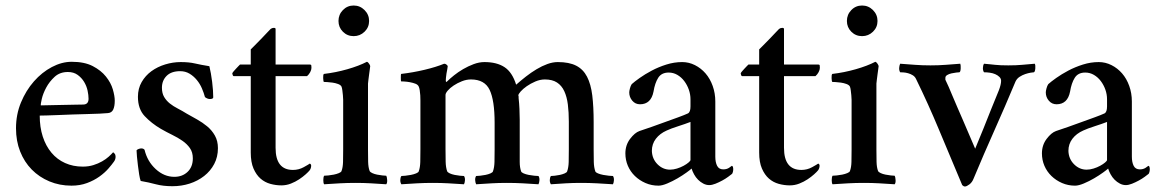

<svg xmlns="http://www.w3.org/2000/svg" viewBox="-20 -665 4199 696"><path d="M226 -404Q197 -404 178 -386.5Q159 -369 147.5 -347.5Q136 -326 131.5 -306.5Q127 -287 128 -283Q130 -283 152 -283.5Q174 -284 200.5 -284.5Q227 -285 251 -285.5Q275 -286 281 -286Q301 -286 301 -307Q301 -320 297.5 -336.5Q294 -353 285 -368Q276 -383 261.5 -393.5Q247 -404 226 -404ZM240 -441Q286 -441 316 -425.5Q346 -410 364 -387.5Q382 -365 389 -341Q396 -317 396 -300Q396 -280 390.5 -268Q385 -256 371 -255Q361 -254 340.5 -253Q320 -252 295 -251.5Q270 -251 243 -250Q216 -249 192 -248Q168 -247 149.5 -246.5Q131 -246 124 -246Q124 -204 135 -170Q146 -136 166.5 -111.5Q187 -87 216 -74Q245 -61 280 -61Q301 -61 318.5 -66.5Q336 -72 350 -80Q364 -88 374 -97Q384 -106 390 -113Q392 -112 395.5 -108Q399 -104 399 -97Q399 -87 393 -79Q386 -69 373 -54Q360 -39 340.5 -25Q321 -11 295.5 -1.5Q270 8 239 8Q196 8 159 -7.5Q122 -23 95 -50.5Q68 -78 53 -116Q38 -154 38 -200Q38 -250 56 -293.5Q74 -337 103 -370Q132 -403 168 -422Q204 -441 240 -441Z M635 -440Q665 -440 686.5 -435Q708 -430 739 -425Q742 -413 744.5 -398.5Q747 -384 749 -368.5Q751 -353 752 -338Q753 -323 753 -312Q753 -309 749.5 -307.5Q746 -306 741 -306Q732 -306 723 -313Q719 -328 712 -344.5Q705 -361 693.5 -375Q682 -389 667 -398Q652 -407 633 -407Q601 -407 584 -390Q567 -373 567 -347Q567 -327 575 -313.5Q583 -300 595.5 -290Q608 -280 624.5 -271.5Q641 -263 657 -253Q675 -243 694.5 -232Q714 -221 731 -207Q748 -193 759 -173.5Q770 -154 770 -128Q770 -96 756.5 -70.5Q743 -45 720 -27Q697 -9 667.5 0.5Q638 10 605 10Q571 10 545 3Q519 -4 490 -9Q487 -17 484.5 -32.5Q482 -48 480 -65Q478 -82 476.5 -97Q475 -112 475 -120Q477 -123 482.5 -125Q488 -127 492 -127Q500 -127 504 -122Q514 -80 544.5 -52Q575 -24 612 -24Q641 -24 660 -42Q679 -60 679 -91Q679 -113 668.5 -128Q658 -143 641.5 -154.5Q625 -166 604.5 -176Q584 -186 563 -198Q529 -218 504.5 -244Q480 -270 480 -314Q480 -344 493.5 -367.5Q507 -391 529 -407Q551 -423 579 -431.5Q607 -440 635 -440Z M1104 -431Q1108 -431 1108.5 -427.5Q1109 -424 1109 -419Q1109 -412 1104.5 -403.5Q1100 -395 1093 -389H979V-129Q979 -49 1042 -49Q1063 -49 1081 -59Q1099 -69 1103 -72Q1108 -70 1108 -64Q1108 -59 1106 -54Q1104 -49 1102 -47Q1098 -42 1088 -33Q1078 -24 1064.5 -15Q1051 -6 1034.5 0.5Q1018 7 1000 7Q980 7 960 1.5Q940 -4 924.5 -17.5Q909 -31 899 -54Q889 -77 889 -112V-389H827Q825 -389 823.5 -393Q822 -397 822 -399Q823 -402 827 -406.5Q831 -411 835.5 -416Q840 -421 844.5 -425.5Q849 -430 850 -431H889V-486Q898 -495 909 -506Q920 -517 930.5 -528Q941 -539 949 -547.5Q957 -556 961 -560Q966 -564 972.5 -564Q979 -564 979 -560V-431Z M1207 -589Q1207 -612 1223 -628.5Q1239 -645 1262 -645Q1285 -645 1301.5 -628.5Q1318 -612 1318 -589Q1318 -566 1301.5 -550Q1285 -534 1262 -534Q1239 -534 1223 -550Q1207 -566 1207 -589ZM1314 -123Q1314 -99 1314.5 -78.5Q1315 -58 1320 -45Q1322 -41 1329.5 -37.5Q1337 -34 1347 -32Q1357 -30 1366.5 -29Q1376 -28 1380 -28Q1383 -23 1383.5 -12Q1384 -1 1380 3Q1350 1 1324 -0.5Q1298 -2 1269 -2Q1239 -2 1212 -0.5Q1185 1 1155 3Q1152 -1 1152 -12Q1152 -23 1155 -28Q1160 -28 1170 -29Q1180 -30 1190 -32Q1200 -34 1208.5 -37.5Q1217 -41 1218 -45Q1223 -58 1223.5 -78Q1224 -98 1224 -123V-290Q1224 -295 1224 -303Q1224 -311 1223 -320Q1222 -329 1221 -337.5Q1220 -346 1218 -351Q1215 -357 1205.5 -360.5Q1196 -364 1185.5 -365.5Q1175 -367 1166 -367.5Q1157 -368 1154 -368Q1152 -370 1151.5 -382Q1151 -394 1154 -397Q1197 -402 1239 -414Q1281 -426 1310 -441Q1314 -440 1318 -434Q1322 -428 1322 -425Q1322 -422 1320.5 -413.5Q1319 -405 1318 -395Q1317 -385 1315.5 -375.5Q1314 -366 1314 -362V-320Z M1736 -440Q1781 -440 1809 -421.5Q1837 -403 1851 -358Q1868 -373 1886.5 -387.5Q1905 -402 1925 -414Q1945 -426 1964.5 -433Q1984 -440 2002 -440Q2043 -440 2068.5 -427Q2094 -414 2108 -387Q2122 -360 2127 -319Q2132 -278 2132 -222V-123Q2132 -98 2132.5 -78Q2133 -58 2138 -44Q2139 -40 2147.5 -36.5Q2156 -33 2166.5 -31Q2177 -29 2187 -28Q2197 -27 2202 -27Q2206 -21 2205.5 -12Q2205 -3 2202 3Q2171 1 2143.5 -0.5Q2116 -2 2086 -2Q2057 -2 2031.5 -0.5Q2006 1 1977 3Q1973 -3 1973 -12Q1973 -21 1977 -27Q1982 -27 1991 -28Q2000 -29 2009.5 -31Q2019 -33 2027 -36.5Q2035 -40 2036 -44Q2041 -58 2041.5 -78Q2042 -98 2042 -124V-224Q2042 -258 2038.5 -286Q2035 -314 2025.5 -334.5Q2016 -355 1999 -366Q1982 -377 1955 -377Q1938 -377 1920.5 -369.5Q1903 -362 1889.5 -352.5Q1876 -343 1867.5 -333.5Q1859 -324 1859 -319L1860 -315V-309Q1862 -292 1863 -270Q1864 -248 1864 -231V-124Q1864 -98 1864 -78Q1864 -58 1869 -44Q1870 -40 1878 -36.5Q1886 -33 1896.5 -31Q1907 -29 1917 -28Q1927 -27 1932 -27Q1936 -21 1935.5 -12Q1935 -3 1932 3Q1902 1 1874.5 -0.5Q1847 -2 1817 -2Q1788 -2 1762.5 -0.5Q1737 1 1706 3Q1703 -3 1702.5 -12Q1702 -21 1706 -27Q1711 -27 1720.5 -28Q1730 -29 1740 -31Q1750 -33 1758 -36.5Q1766 -40 1767 -44Q1772 -58 1772.5 -78Q1773 -98 1773 -124V-220Q1773 -301 1755 -339Q1737 -377 1687 -377Q1671 -377 1654.5 -370.5Q1638 -364 1624.5 -355Q1611 -346 1603 -336.5Q1595 -327 1595 -321V-124Q1595 -100 1595.5 -79Q1596 -58 1601 -44Q1603 -40 1610.5 -36.5Q1618 -33 1628 -31Q1638 -29 1647.5 -28Q1657 -27 1662 -27Q1666 -21 1665.5 -12Q1665 -3 1662 3Q1631 1 1605 -0.5Q1579 -2 1549 -2Q1520 -2 1492.5 -0.5Q1465 1 1435 3Q1431 -3 1431 -12Q1431 -21 1435 -27Q1440 -27 1449.5 -28Q1459 -29 1469.5 -31Q1480 -33 1488.5 -36.5Q1497 -40 1498 -44Q1503 -58 1503.5 -78Q1504 -98 1504 -124V-288Q1504 -293 1504 -301.5Q1504 -310 1503.5 -319.5Q1503 -329 1501.5 -338Q1500 -347 1498 -351Q1495 -358 1486 -361.5Q1477 -365 1466 -367Q1455 -369 1446 -369.5Q1437 -370 1434 -370Q1433 -371 1433 -383.5Q1433 -396 1434 -397Q1477 -402 1519 -412Q1561 -422 1590 -434Q1595 -434 1599 -430.5Q1603 -427 1603 -425Q1603 -422 1601.5 -414.5Q1600 -407 1598.5 -398.5Q1597 -390 1596.5 -382.5Q1596 -375 1596 -373Q1596 -368 1598 -368Q1599 -368 1602 -371Q1611 -380 1626 -392Q1641 -404 1659 -414.5Q1677 -425 1697 -432.5Q1717 -440 1736 -440Z M2409 -50Q2421 -50 2434 -54Q2447 -58 2458 -64Q2469 -70 2476 -76Q2483 -82 2483 -85V-223Q2465 -216 2438.5 -207.5Q2412 -199 2397 -192Q2372 -181 2357.5 -162Q2343 -143 2343 -118Q2344 -89 2363.5 -69.5Q2383 -50 2409 -50ZM2367 8Q2342 8 2320 -1.5Q2298 -11 2281.5 -27Q2265 -43 2256 -64Q2247 -85 2247 -109Q2247 -139 2264 -161.5Q2281 -184 2298 -190Q2317 -196 2342 -205Q2367 -214 2392 -223Q2417 -232 2439 -240Q2461 -248 2474 -254Q2483 -259 2483 -279V-305Q2483 -323 2477 -340Q2471 -357 2460.5 -371Q2450 -385 2435.5 -393.5Q2421 -402 2404 -402Q2378 -402 2366 -383Q2354 -364 2349 -333Q2340 -287 2300 -287Q2283 -287 2272 -300Q2261 -313 2261 -330Q2261 -335 2263.5 -344.5Q2266 -354 2270 -360Q2280 -369 2299 -382.5Q2318 -396 2342.5 -409Q2367 -422 2395.5 -431Q2424 -440 2453 -440Q2477 -440 2499 -429Q2521 -418 2537.5 -399Q2554 -380 2563.5 -353.5Q2573 -327 2573 -297V-97Q2573 -77 2579.5 -64Q2586 -51 2602 -51Q2614 -51 2622.5 -56.5Q2631 -62 2633 -64Q2636 -63 2637 -59.5Q2638 -56 2638 -53Q2638 -42 2634 -35Q2629 -31 2619.5 -24Q2610 -17 2598 -10.5Q2586 -4 2573.5 1Q2561 6 2551 6Q2540 6 2529.5 0.5Q2519 -5 2510.5 -13.5Q2502 -22 2496 -33Q2490 -44 2487 -54Q2483 -50 2468.5 -39.5Q2454 -29 2436 -18.5Q2418 -8 2399 0Q2380 8 2367 8Z M2947 -431Q2951 -431 2951.5 -427.5Q2952 -424 2952 -419Q2952 -412 2947.5 -403.5Q2943 -395 2936 -389H2822V-129Q2822 -49 2885 -49Q2906 -49 2924 -59Q2942 -69 2946 -72Q2951 -70 2951 -64Q2951 -59 2949 -54Q2947 -49 2945 -47Q2941 -42 2931 -33Q2921 -24 2907.5 -15Q2894 -6 2877.5 0.5Q2861 7 2843 7Q2823 7 2803 1.5Q2783 -4 2767.5 -17.5Q2752 -31 2742 -54Q2732 -77 2732 -112V-389H2670Q2668 -389 2666.5 -393Q2665 -397 2665 -399Q2666 -402 2670 -406.5Q2674 -411 2678.5 -416Q2683 -421 2687.5 -425.5Q2692 -430 2693 -431H2732V-486Q2741 -495 2752 -506Q2763 -517 2773.5 -528Q2784 -539 2792 -547.5Q2800 -556 2804 -560Q2809 -564 2815.5 -564Q2822 -564 2822 -560V-431Z M3050 -589Q3050 -612 3066 -628.5Q3082 -645 3105 -645Q3128 -645 3144.5 -628.5Q3161 -612 3161 -589Q3161 -566 3144.5 -550Q3128 -534 3105 -534Q3082 -534 3066 -550Q3050 -566 3050 -589ZM3157 -123Q3157 -99 3157.5 -78.5Q3158 -58 3163 -45Q3165 -41 3172.5 -37.5Q3180 -34 3190 -32Q3200 -30 3209.5 -29Q3219 -28 3223 -28Q3226 -23 3226.5 -12Q3227 -1 3223 3Q3193 1 3167 -0.5Q3141 -2 3112 -2Q3082 -2 3055 -0.5Q3028 1 2998 3Q2995 -1 2995 -12Q2995 -23 2998 -28Q3003 -28 3013 -29Q3023 -30 3033 -32Q3043 -34 3051.5 -37.5Q3060 -41 3061 -45Q3066 -58 3066.5 -78Q3067 -98 3067 -123V-290Q3067 -295 3067 -303Q3067 -311 3066 -320Q3065 -329 3064 -337.5Q3063 -346 3061 -351Q3058 -357 3048.5 -360.5Q3039 -364 3028.5 -365.5Q3018 -367 3009 -367.5Q3000 -368 2997 -368Q2995 -370 2994.5 -382Q2994 -394 2997 -397Q3040 -402 3082 -414Q3124 -426 3153 -441Q3157 -440 3161 -434Q3165 -428 3165 -425Q3165 -422 3163.5 -413.5Q3162 -405 3161 -395Q3160 -385 3158.5 -375.5Q3157 -366 3157 -362V-320Z M3353 -428Q3382 -428 3408 -430Q3434 -432 3461 -434Q3463 -429 3462.5 -417Q3462 -405 3458 -403Q3455 -403 3446.5 -402Q3438 -401 3429 -399Q3420 -397 3413.5 -393Q3407 -389 3407 -383V-376Q3412 -366 3419 -350Q3426 -334 3434 -314.5Q3442 -295 3451.5 -273.5Q3461 -252 3470 -231Q3491 -182 3515 -126Q3530 -162 3545 -199Q3558 -231 3572.5 -268Q3587 -305 3601 -338Q3609 -359 3609 -372Q3609 -380 3603 -386Q3597 -392 3588 -396Q3579 -400 3568 -401.5Q3557 -403 3547 -403Q3543 -409 3543 -418Q3543 -427 3547 -434Q3559 -433 3568.5 -432Q3578 -431 3587.5 -430Q3597 -429 3608.5 -428.5Q3620 -428 3635 -428Q3664 -428 3685 -430Q3706 -432 3731 -434Q3734 -429 3733 -417Q3732 -405 3728 -403Q3725 -403 3716 -401.5Q3707 -400 3696.5 -396.5Q3686 -393 3676 -386.5Q3666 -380 3661 -369Q3623 -278 3585 -193Q3547 -108 3509 -17Q3504 -4 3494 3.5Q3484 11 3478 11Q3473 11 3468 6Q3422 -103 3383.5 -195.5Q3345 -288 3301 -378Q3297 -387 3289 -392Q3281 -397 3272 -399.5Q3263 -402 3255 -402.5Q3247 -403 3243 -403Q3239 -410 3239.5 -418.5Q3240 -427 3243 -434Q3271 -432 3297 -430Q3323 -428 3353 -428Z M3919 -50Q3931 -50 3944 -54Q3957 -58 3968 -64Q3979 -70 3986 -76Q3993 -82 3993 -85V-223Q3975 -216 3948.5 -207.5Q3922 -199 3907 -192Q3882 -181 3867.5 -162Q3853 -143 3853 -118Q3854 -89 3873.5 -69.5Q3893 -50 3919 -50ZM3877 8Q3852 8 3830 -1.5Q3808 -11 3791.5 -27Q3775 -43 3766 -64Q3757 -85 3757 -109Q3757 -139 3774 -161.5Q3791 -184 3808 -190Q3827 -196 3852 -205Q3877 -214 3902 -223Q3927 -232 3949 -240Q3971 -248 3984 -254Q3993 -259 3993 -279V-305Q3993 -323 3987 -340Q3981 -357 3970.5 -371Q3960 -385 3945.5 -393.5Q3931 -402 3914 -402Q3888 -402 3876 -383Q3864 -364 3859 -333Q3850 -287 3810 -287Q3793 -287 3782 -300Q3771 -313 3771 -330Q3771 -335 3773.5 -344.5Q3776 -354 3780 -360Q3790 -369 3809 -382.5Q3828 -396 3852.5 -409Q3877 -422 3905.5 -431Q3934 -440 3963 -440Q3987 -440 4009 -429Q4031 -418 4047.5 -399Q4064 -380 4073.5 -353.5Q4083 -327 4083 -297V-97Q4083 -77 4089.5 -64Q4096 -51 4112 -51Q4124 -51 4132.5 -56.5Q4141 -62 4143 -64Q4146 -63 4147 -59.5Q4148 -56 4148 -53Q4148 -42 4144 -35Q4139 -31 4129.5 -24Q4120 -17 4108 -10.5Q4096 -4 4083.5 1Q4071 6 4061 6Q4050 6 4039.5 0.5Q4029 -5 4020.5 -13.5Q4012 -22 4006 -33Q4000 -44 3997 -54Q3993 -50 3978.5 -39.5Q3964 -29 3946 -18.5Q3928 -8 3909 0Q3890 8 3877 8Z"/></svg>

Font: Vermiglione Medium
Style: Regular
Weight: 500
Version: Version 1.000